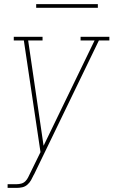

<svg xmlns="http://www.w3.org/2000/svg" viewBox="-20 -709 552 934"><path d="M17 205V187H61Q72 187 83.5 184Q95 181 103.5 172.5Q112 164 117 153.5Q122 143 127 133L177 31L96 -512H47V-530H187V-512H117L192 0L440 -512H372V-530H512V-512H461L145 141H144Q144 142 144 142Q144 142 144 142Q138 155 131 167.5Q124 180 113 189.5Q102 199 88.5 202Q75 205 61 205ZM156 -671V-689H456V-671Z"/></svg>

Font: Iosevka Slab Thin Oblique
Style: Regular
Weight: 100
Italic angle: -9°
Monospace: yes
Designer: Belleve Invis
Foundry: Belleve Invis
Version: Version 11.1.0; ttfautohint (v1.8.3)